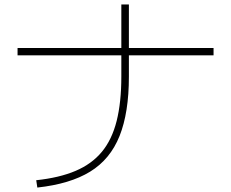

<svg xmlns="http://www.w3.org/2000/svg" viewBox="-20 -826 1040 864"><path d="M143 -15Q247 -26 320 -57Q393 -88 438.5 -143Q484 -198 505 -282Q526 -366 526 -481V-806H560V-481Q560 -319 518 -214Q476 -109 385.5 -53.5Q295 2 148 18ZM59 -577V-610H941V-577Z"/></svg>

Font: M PLUS 1 ExtraLight
Style: Regular
Weight: 250
Version: Version 1.001